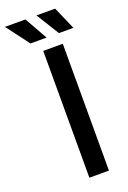

<svg xmlns="http://www.w3.org/2000/svg" viewBox="-250 -941 666 996"><g transform="rotate(-20 83.0 -442.5)"><path d="M61 0V-700H169V0ZM12 -759 -83 -885H30L101 -759ZM194 -885 249 -759H169L91 -885Z"/></g></svg>

Font: Space Grotesk Frontify Medium
Style: Regular
Weight: 500
Designer: Florian Karsten
Version: Version 2.000